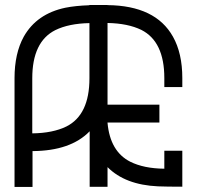

<svg xmlns="http://www.w3.org/2000/svg" viewBox="-20 -741 779 761"><path d="M108.9 0H37.6V-431.2Q37.6 -529.3 74.2 -595.7Q125.5 -686.5 239.3 -710.4Q278.3 -718.3 334 -720.2V-721.2H406.2V-720.7Q596.7 -718.8 665.5 -595.7Q702.6 -529.8 702.6 -431.6V-396H631.3V-431.6Q631.3 -576.7 540 -622.6Q486.8 -648.4 406.2 -649.9V-326.2H611.8V-255.4H406.2V-253.9Q416.5 -140.6 496.1 -100.1Q549.8 -73.2 631.3 -72.3V-143.6H702.6V-1Q640.6 -1 606.4 -2.4Q476.1 -8.3 406.2 -78.6V-0.5H335.4V-220.7Q260.3 -143.1 108.9 -142.1ZM107.9 -212.4Q189.5 -213.4 243.2 -239.7Q334.5 -285.6 334.5 -430.7V-649.4Q252.9 -647.9 199.2 -621.6Q107.9 -575.7 107.9 -430.7Z"/></svg>

Font: Greenwashing Machine
Style: Regular
Weight: 400
Designer: Tup Wanders
Foundry: Free font, DO NOT SELL
Version: Version 1.00;August 10, 2023;FontCreator 11.5.0.2430 64-bit